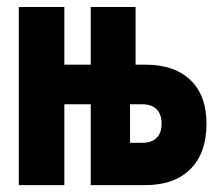

<svg xmlns="http://www.w3.org/2000/svg" viewBox="-20 -538 626 558"><path d="M351.1 0V-123H393.6Q420.9 -123 435.3 -137.5Q449.7 -151.9 449.7 -178.7Q449.7 -205.6 435.3 -220.2Q420.9 -234.9 393.6 -234.9H341.3V-350.1H402.3Q486.8 -350.1 533.4 -305.4Q580.1 -260.7 580.1 -178.7Q580.1 -93.3 533.4 -46.6Q486.8 0 402.3 0ZM34.7 0V-517.6H167V0ZM73.2 -234.9V-350.1H293.5V-234.9ZM243.7 0V-517.6H374V-307.6L357.9 -283.2V0Z"/></svg>

Font: Cascadia Code PL
Style: Regular
Weight: 400
Monospace: yes
Designer: Aaron Bell
Foundry: Saja Typeworks
Version: Version 2102.003